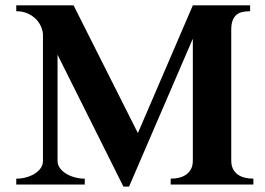

<svg xmlns="http://www.w3.org/2000/svg" viewBox="-20 -692 992 720"><path d="M930.2 0V-22Q912.6 -22 897.2 -25.9Q881.8 -29.8 870.8 -38.1Q859.9 -46.4 853.5 -59.1Q847.2 -71.8 847.2 -89.8V-581.1Q847.2 -601.6 852.3 -615Q857.4 -628.4 866.5 -636.2Q875.5 -644 888.7 -647Q901.9 -649.9 918 -649.9V-671.9H703.1L497.1 -192.9L255.9 -671.9H41V-649.9Q65.9 -649.9 84.7 -641.1Q103.5 -632.3 116 -619.1Q128.4 -606 134.8 -590.1Q141.1 -574.2 141.1 -560.1V-88.9Q141.1 -73.7 132.6 -61.5Q124 -49.3 109.9 -40.5Q95.7 -31.7 77.6 -26.9Q59.6 -22 41 -22V0H297.9V-22Q279.3 -22 261 -26.9Q242.7 -31.7 228.3 -40.5Q213.9 -49.3 204.8 -61.5Q195.8 -73.7 195.8 -88.9V-486.8L442.9 7.8H463.9L703.1 -546.9V-89.8Q703.1 -71.8 696.8 -59.1Q690.4 -46.4 679.2 -38.1Q668 -29.8 652.8 -25.9Q637.7 -22 620.1 -22V0Z"/></svg>

Font: Galatia SIL
Style: Bold
Weight: 700
Designer: Development by SIL's NRSI team
Version: Version 2.1